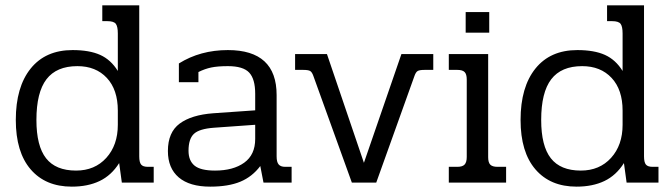

<svg xmlns="http://www.w3.org/2000/svg" viewBox="-20 -682 2508 717"><path d="M39 -234Q39 -357 94.5 -426Q150 -495 251 -495Q314 -495 354 -477Q394 -459 420 -417V-557Q420 -583 412.5 -593Q405 -603 381 -603H362V-662H500V-98Q500 -76 507 -67.5Q514 -59 532 -59H554V0H435L425 -73Q396 -27 352 -6Q308 15 248 15Q150 15 94.5 -49.5Q39 -114 39 -234ZM420 -216V-269Q420 -347 379 -391Q338 -435 269 -435Q191 -435 153.5 -386Q116 -337 116 -234Q116 -137 152 -91Q188 -45 264 -45Q334 -45 377 -92.5Q420 -140 420 -216Z M607 -118Q607 -188 651 -220.5Q695 -253 776 -259L933 -270V-332Q933 -387 910.5 -411Q888 -435 831 -435Q793 -435 769 -430Q745 -425 721 -413V-375H648V-445Q728 -495 831 -495Q1013 -495 1013 -327V-98Q1013 -77 1020.5 -68Q1028 -59 1045 -59H1069V0H964L952 -62Q922 -22 877.5 -3.5Q833 15 765 15Q688 15 647.5 -19.5Q607 -54 607 -118ZM933 -163V-216L779 -205Q724 -201 704 -182Q684 -163 684 -119Q684 -82 706.5 -63.5Q729 -45 783 -45Q851 -45 892 -74.5Q933 -104 933 -163Z M1150 -399Q1145 -413 1138 -417Q1131 -421 1112 -421H1082V-480H1201L1339 -74L1479 -480H1598V-421H1566Q1547 -421 1540 -417Q1533 -413 1528 -399L1385 0H1294Z M1719 -637H1807V-560H1719ZM1656 -59H1688Q1707 -59 1715 -67.5Q1723 -76 1723 -96V-385Q1723 -405 1715 -413Q1707 -421 1688 -421H1656V-480H1803V-95Q1803 -75 1811 -67Q1819 -59 1838 -59H1870V0H1656Z M1924 -234Q1924 -357 1979.5 -426Q2035 -495 2136 -495Q2199 -495 2239 -477Q2279 -459 2305 -417V-557Q2305 -583 2297.5 -593Q2290 -603 2266 -603H2247V-662H2385V-98Q2385 -76 2392 -67.5Q2399 -59 2417 -59H2439V0H2320L2310 -73Q2281 -27 2237 -6Q2193 15 2133 15Q2035 15 1979.5 -49.5Q1924 -114 1924 -234ZM2305 -216V-269Q2305 -347 2264 -391Q2223 -435 2154 -435Q2076 -435 2038.5 -386Q2001 -337 2001 -234Q2001 -137 2037 -91Q2073 -45 2149 -45Q2219 -45 2262 -92.5Q2305 -140 2305 -216Z"/></svg>

Font: Pridi Light
Style: Regular
Weight: 300
Designer: Katatrad Team
Foundry: CadsonDemak
Version: Version 1.003